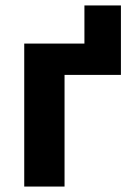

<svg xmlns="http://www.w3.org/2000/svg" viewBox="-20 -685 484 705"><path d="M69 0V-525H290V-665H424V-410H217V0Z"/></svg>

Font: Aneliza
Style: Bold
Weight: 700
Designer: Mike Abbink, Paul van der Laan, Pieter van Rosmalen
Foundry: Bold Monday
Version: Version 3.0